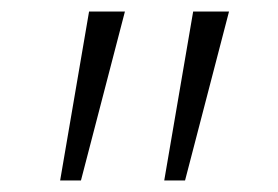

<svg xmlns="http://www.w3.org/2000/svg" viewBox="-20 -720 480 332"><path d="M134 -700 84 -408H120L196 -700ZM314 -700 264 -408H300L376 -700Z"/></svg>

Font: NM-font
Style: Light
Weight: 500
Designer: ""
Foundry: ""
Version: ""